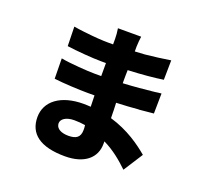

<svg xmlns="http://www.w3.org/2000/svg" viewBox="-146 -984 1292 1220"><g transform="rotate(20 500.0 -374.0)"><path d="M615 -92V-109C684 -76 741 -28 790 19L874 -112C816 -161 727 -226 604 -262C604 -275 603 -288 603 -302V-312C602 -330 602 -349 601 -365C656 -367 701 -370 747 -374H756C786 -377 816 -380 850 -383L852 -519C838 -518 825 -516 811 -514L802 -513C742 -507 679 -500 598 -496V-505C598 -529 598 -560 599 -585C695 -589 776 -597 836 -606L838 -738C780 -729 728 -722 677 -717L668 -716C645 -714 623 -713 601 -712C601 -723 601 -738 601 -745C602 -770 604 -794 607 -814H450C454 -791 456 -763 456 -745V-707H422C383 -707 324 -711 268 -718L257 -719C232 -722 208 -725 186 -729L189 -598C254 -589 363 -580 423 -580H454C454 -559 454 -534 454 -511V-492H409C363 -492 242 -500 180 -512L182 -375C245 -367 354 -362 407 -362H456C456 -339 457 -309 458 -286C442 -287 427 -288 410 -288C254 -288 162 -215 162 -109C162 3 242 66 411 66C543 66 615 2 615 -92ZM302 -118C302 -146 334 -170 390 -170C416 -170 440 -168 464 -164C466 -152 466 -139 466 -132C466 -81 438 -64 387 -64C340 -64 308 -81 303 -109L302 -117V-118Z"/></g></svg>

Font: Glow Sans SC Normal ExtraBold
Style: Regular
Weight: 800
Designer: Ryoko NISHIZUKA (kana, bopomofo & ideographs); Paul D. Hunt (Latin, Greek & Cyrillic); Sandoll Communications, Soo-young
Version: Version 0.93